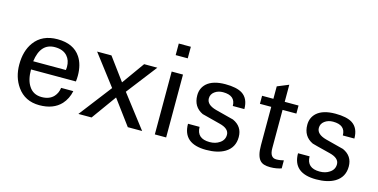

<svg xmlns="http://www.w3.org/2000/svg" viewBox="-73 -1091 2907 1475"><g transform="rotate(15 1381.0 -354.0)"><path d="M514 -283Q514 -257 511 -236H154Q154 -153 185 -106Q219 -52 287 -52Q349 -52 383 -89Q409 -118 414 -159H511Q498 -96 458 -52Q397 13 286 13Q171 13 109 -75Q57 -148 57 -250Q57 -358 108 -428Q170 -513 292 -513Q420 -513 476 -428Q514 -370 514 -283ZM414 -301Q416 -313 416 -325Q416 -379 387 -411Q354 -449 288 -449Q174 -449 154 -301Z M1101 0H987L841 -197L699 0H594L793 -259L609 -500H723L855 -321L983 -500H1088L902 -259Z M1295 -630H1199V-722H1295ZM1292 0H1202V-500H1292Z M1830 -147Q1830 -63 1761 -21Q1704 13 1612 13Q1427 13 1427 -145H1519Q1520 -52 1623 -52Q1669 -52 1701 -74Q1738 -98 1738 -140Q1738 -190 1660 -209Q1524 -243 1517 -246Q1439 -283 1439 -375Q1439 -432 1479 -469Q1528 -513 1627 -513Q1716 -513 1761 -485Q1816 -450 1816 -366H1724Q1724 -449 1625 -449Q1586 -449 1558.5 -428.5Q1531 -408 1531 -375Q1531 -324 1609 -303Q1680 -284 1752 -266Q1830 -231 1830 -147Z M2211 0Q2193 6 2170.5 10Q2148 14 2122 14Q2094 14 2073 7.5Q2052 1 2038.5 -15.5Q2025 -32 2018 -60Q2011 -88 2011 -131V-436H1921V-500H2011V-599L2101 -636V-500H2211V-436H2101V-131Q2101 -56 2152 -56Q2169 -56 2184 -58.5Q2199 -61 2211 -64Z M2705 -147Q2705 -63 2636 -21Q2579 13 2487 13Q2302 13 2302 -145H2394Q2395 -52 2498 -52Q2544 -52 2576 -74Q2613 -98 2613 -140Q2613 -190 2535 -209Q2399 -243 2392 -246Q2314 -283 2314 -375Q2314 -432 2354 -469Q2403 -513 2502 -513Q2591 -513 2636 -485Q2691 -450 2691 -366H2599Q2599 -449 2500 -449Q2461 -449 2433.5 -428.5Q2406 -408 2406 -375Q2406 -324 2484 -303Q2555 -284 2627 -266Q2705 -231 2705 -147Z"/></g></svg>

Font: Mingzat
Style: Regular
Weight: 400
Designer: Jason Glavy (Lepcha), Lorna Priest (Lepcha additions), Walt Agee (Sophia), Victor Gaultney (Sophia)
Foundry: SIL International
Version: Version 0.100